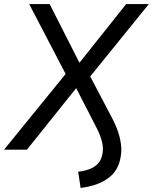

<svg xmlns="http://www.w3.org/2000/svg" viewBox="-46 -739 755 948"><path d="M352 189 340 109Q403 101 431.5 75Q460 49 462 0Q463 -22 454 -52Q445 -82 425 -119L324 -316H340L87 0H-26L292 -391L291 -349L98 -719H199L351 -420H339L577 -719H689L386 -345L385 -389L508 -155Q533 -107 543.5 -66.5Q554 -26 553 6Q549 90 497.5 133.5Q446 177 352 189Z"/></svg>

Font: Nunitoga
Style: Medium Italic
Weight: 500
Italic angle: -9°
Designer: Vernon Adams
Foundry: Vernon Adams
Version: Version 1.0